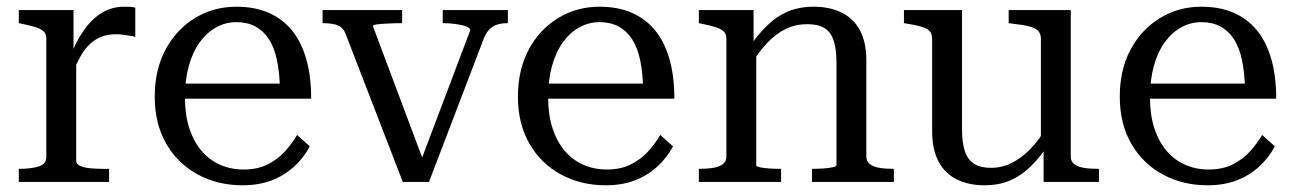

<svg xmlns="http://www.w3.org/2000/svg" viewBox="-20 -542 3859 572"><path d="M383 -519V-432Q377 -434 367.5 -435.5Q358 -437 347.5 -438.5Q337 -440 327 -440Q301 -440 282 -432.5Q263 -425 247.5 -410.5Q232 -396 219.5 -373.5Q207 -351 194 -320L189 -372Q206 -418 229.5 -451.5Q253 -485 283 -503.5Q313 -522 350 -522Q361 -522 369.5 -521.5Q378 -521 383 -519ZM36 0V-39H37Q72 -39 95 -46Q118 -53 118 -75V-426Q118 -441 110 -448.5Q102 -456 86 -461Q70 -466 46 -471L36 -473V-512H199V-369L207 -378V-63Q207 -53 219.5 -47.5Q232 -42 251 -40.5Q270 -39 287 -39H305V0Z M531 -252Q531 -200 544 -160Q557 -120 580.5 -92.5Q604 -65 636 -51Q668 -37 706 -37Q747 -37 777 -52Q807 -67 828.5 -90.5Q850 -114 865 -140L903 -106Q885 -72 856 -45.5Q827 -19 789 -4.5Q751 10 702 10Q629 10 569.5 -22Q510 -54 475.5 -113.5Q441 -173 441 -254Q441 -334 473 -394Q505 -454 560.5 -488Q616 -522 684 -522Q738 -522 779 -504.5Q820 -487 848.5 -453Q877 -419 892 -367.5Q907 -316 907 -248H509V-293H842L814 -276Q813 -326 805 -363.5Q797 -401 781 -425.5Q765 -450 741 -463Q717 -476 684 -476Q652 -476 624 -460.5Q596 -445 575 -416Q554 -387 542.5 -345.5Q531 -304 531 -252Z M1381 -452Q1380 -459 1368 -463.5Q1356 -468 1337.5 -470.5Q1319 -473 1301 -473H1299V-512H1493V-473H1492Q1477 -473 1463.5 -469.5Q1450 -466 1439.5 -456Q1429 -446 1422 -429L1258 0H1180L1010 -440Q1005 -454 995.5 -461Q986 -468 972.5 -470.5Q959 -473 943 -473H941V-512H1178V-473H1176Q1157 -473 1137 -472Q1117 -471 1104 -469.5Q1091 -468 1091 -464L1244 -56L1231 -55Z M1613 -252Q1613 -200 1626 -160Q1639 -120 1662.5 -92.5Q1686 -65 1718 -51Q1750 -37 1788 -37Q1829 -37 1859 -52Q1889 -67 1910.5 -90.5Q1932 -114 1947 -140L1985 -106Q1967 -72 1938 -45.5Q1909 -19 1871 -4.5Q1833 10 1784 10Q1711 10 1651.5 -22Q1592 -54 1557.5 -113.5Q1523 -173 1523 -254Q1523 -334 1555 -394Q1587 -454 1642.5 -488Q1698 -522 1766 -522Q1820 -522 1861 -504.5Q1902 -487 1930.5 -453Q1959 -419 1974 -367.5Q1989 -316 1989 -248H1591V-293H1924L1896 -276Q1895 -326 1887 -363.5Q1879 -401 1863 -425.5Q1847 -450 1823 -463Q1799 -476 1766 -476Q1734 -476 1706 -460.5Q1678 -445 1657 -416Q1636 -387 1624.5 -345.5Q1613 -304 1613 -252Z M2062 0V-39H2063Q2087 -39 2105 -42Q2123 -45 2133.5 -53Q2144 -61 2144 -75V-426Q2144 -441 2136 -448.5Q2128 -456 2112 -461Q2096 -466 2072 -471L2062 -473V-512H2225V-407L2233 -396V-49Q2233 -46 2244.5 -43.5Q2256 -41 2272.5 -40Q2289 -39 2305 -39H2307V0ZM2643 0H2399V-39H2400Q2414 -39 2431 -40Q2448 -41 2460 -43.5Q2472 -46 2472 -49V-355Q2472 -396 2463.5 -421.5Q2455 -447 2436 -458.5Q2417 -470 2385 -470Q2351 -470 2321.5 -456Q2292 -442 2265.5 -414Q2239 -386 2215 -346L2208 -396Q2236 -437 2264.5 -465Q2293 -493 2327 -507.5Q2361 -522 2404 -522Q2452 -522 2487.5 -504.5Q2523 -487 2542 -451.5Q2561 -416 2561 -361V-75Q2561 -61 2571.5 -53Q2582 -45 2600 -42Q2618 -39 2641 -39H2643Z M2846 -512V-158Q2846 -117 2854.5 -91.5Q2863 -66 2882 -54Q2901 -42 2932 -42Q2965 -42 2994 -56.5Q3023 -71 3049.5 -98Q3076 -125 3099 -165L3106 -115Q3079 -74 3051 -46.5Q3023 -19 2989.5 -4.5Q2956 10 2913 10Q2866 10 2830.5 -7.5Q2795 -25 2776 -61Q2757 -97 2757 -151V-426Q2757 -448 2740 -456.5Q2723 -465 2685 -471L2673 -473V-512ZM3170 -512V-75Q3170 -61 3180.5 -53Q3191 -45 3209 -42Q3227 -39 3251 -39H3254V0H3089V-103L3081 -115V-426Q3081 -448 3063.5 -457Q3046 -466 3007 -470L2985 -473V-512Z M3406 -252Q3406 -200 3419 -160Q3432 -120 3455.5 -92.5Q3479 -65 3511 -51Q3543 -37 3581 -37Q3622 -37 3652 -52Q3682 -67 3703.5 -90.5Q3725 -114 3740 -140L3778 -106Q3760 -72 3731 -45.5Q3702 -19 3664 -4.5Q3626 10 3577 10Q3504 10 3444.5 -22Q3385 -54 3350.5 -113.5Q3316 -173 3316 -254Q3316 -334 3348 -394Q3380 -454 3435.5 -488Q3491 -522 3559 -522Q3613 -522 3654 -504.5Q3695 -487 3723.5 -453Q3752 -419 3767 -367.5Q3782 -316 3782 -248H3384V-293H3717L3689 -276Q3688 -326 3680 -363.5Q3672 -401 3656 -425.5Q3640 -450 3616 -463Q3592 -476 3559 -476Q3527 -476 3499 -460.5Q3471 -445 3450 -416Q3429 -387 3417.5 -345.5Q3406 -304 3406 -252Z"/></svg>

Font: Roboto Serif 72pt
Style: Regular
Weight: 400
Designer: Greg Gazdowicz
Foundry: Commercial Type
Version: Version 1.008